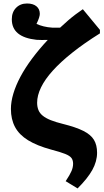

<svg xmlns="http://www.w3.org/2000/svg" viewBox="-20 -823 579 1073"><path d="M413.5 230 347 189.5Q371 153.5 379.8 132.5Q388.5 111.5 388.5 92Q388.5 72.5 379.3 60Q370 47.5 343.8 37Q317.5 26.5 266 13Q187 -8.5 137.2 -39Q87.5 -69.5 64.2 -112.8Q41 -156 41 -214Q41 -254 54.5 -299.5Q68 -345 94.2 -394.2Q120.5 -443.5 159 -495.2Q197.5 -547 247 -600Q229 -599.5 213.5 -599.5Q198 -599.5 184 -600.5Q115 -608 80.5 -636.5Q46 -665 46 -715.5Q46 -755 69.7 -779.2Q93.5 -803.5 131 -803.5Q164.5 -803.5 183.5 -788Q202.5 -772.5 202.5 -745.5Q202.5 -737 198 -723Q193.5 -709 184 -689.5Q200.5 -681.5 223.8 -675.7Q247 -670 272 -668.5Q287 -668 298.5 -668.2Q310 -668.5 316 -668.5Q341.5 -692.5 362.2 -710.2Q383 -728 403 -743Q423 -758 443 -771.5L538.5 -656V-636.5Q450.5 -581.5 384.8 -529.2Q319 -477 275 -428.2Q231 -379.5 209.3 -334.5Q187.5 -289.5 187.5 -249Q187.5 -226 194.8 -208Q202 -190 219 -176.3Q236 -162.5 263.5 -151.5Q291 -140.5 331.5 -130.5Q404 -112.5 445.8 -91.5Q487.5 -70.5 505 -41.5Q522.5 -12.5 522.5 30.5Q522.5 79 496 126.7Q469.5 174.5 413.5 230Z"/></svg>

Font: Literata Variable Black
Style: Regular
Weight: 900
Designer: Latin by Veronika Burian and Jose Scaglione. Greek by Irene Vlachou. Cyrillic by Vera Evstafieva.
Foundry: TypeTogether
Version: Version 3.021